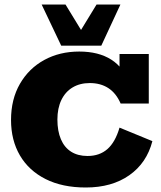

<svg xmlns="http://www.w3.org/2000/svg" viewBox="-20 -823 716 853"><path d="M361 10Q257 10 182.5 -27.5Q108 -65 68.5 -132.5Q29 -200 29 -290Q29 -382 68.5 -450.5Q108 -519 176.5 -556.5Q245 -594 332 -594Q418 -594 474.5 -558Q531 -522 557 -448L511 -478V-583H641V-363H516Q496 -409 461.5 -431.5Q427 -454 379 -454Q335 -454 302.5 -434.5Q270 -415 252.5 -378.5Q235 -342 235 -292Q235 -241 250.5 -204.5Q266 -168 296 -149Q326 -130 369 -130Q422 -130 457 -160.5Q492 -191 511 -256L657 -196Q632 -99 554.5 -44.5Q477 10 361 10ZM252 -620 165 -803H271L340 -690L409 -803H515L430 -620Z"/></svg>

Font: Rokkitt Black
Style: Regular
Weight: 900
Designer: Vernon Adams
Foundry: Vernon Adams
Version: Version 3.103